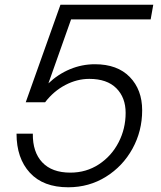

<svg xmlns="http://www.w3.org/2000/svg" viewBox="-20 -783 680 813"><path d="M50 -217H119Q118 -139 159 -95.5Q200 -52 278 -52Q345 -52 398.5 -87Q452 -122 482 -180Q512 -238 512 -305Q512 -370 472.5 -409.5Q433 -449 358 -449Q306 -449 256.5 -423Q207 -397 171 -350H89L236 -763H629L618 -701H281L185 -430Q226 -469 276.5 -490Q327 -511 382 -511Q477 -511 529.5 -457Q582 -403 582 -316Q582 -228 541 -153.5Q500 -79 428.5 -34.5Q357 10 269 10Q163 10 106.5 -51.5Q50 -113 50 -217Z"/></svg>

Font: Open Sauce One Light Italic
Style: Regular
Weight: 300
Italic angle: -10°
Designer: Alfredo Marco Pradil
Foundry: Creative Sauce Fz LLC
Version: Version 1.477